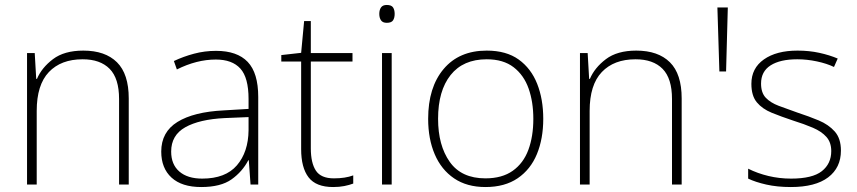

<svg xmlns="http://www.w3.org/2000/svg" viewBox="-20 -744 3456 774"><path d="M316 -540Q404 -540 451.5 -493Q499 -446 499 -347V0H460V-345Q460 -428 422 -466.5Q384 -505 313 -505Q226 -505 177 -453.5Q128 -402 128 -297V0H89V-530H120L126 -426H129Q148 -471 193.5 -505.5Q239 -540 316 -540Z M851 -539Q936 -539 978.5 -494.5Q1021 -450 1021 -353V0H990L983 -98H981Q957 -52 913.5 -21Q870 10 791 10Q713 10 671.5 -28Q630 -66 630 -133Q630 -212 695.5 -252.5Q761 -293 882 -299L982 -305V-345Q982 -431 949 -467.5Q916 -504 850 -504Q773 -504 693 -464L681 -498Q719 -516 762 -527.5Q805 -539 851 -539ZM886 -268Q784 -263 727 -231Q670 -199 670 -133Q670 -81 703 -52.5Q736 -24 795 -24Q889 -24 935 -77.5Q981 -131 982 -219V-272Z M1326 -25Q1349 -25 1368.5 -28Q1388 -31 1404 -37V-4Q1388 2 1368 6Q1348 10 1323 10Q1254 10 1224 -29Q1194 -68 1194 -143V-496H1114V-522L1194 -531L1206 -659H1233V-530H1401V-496H1233V-146Q1233 -87 1253.5 -56Q1274 -25 1326 -25Z M1539 -724Q1558 -724 1564.5 -714Q1571 -704 1571 -688Q1571 -672 1564.5 -662Q1558 -652 1539 -652Q1523 -652 1516 -662Q1509 -672 1509 -688Q1509 -704 1516 -714Q1523 -724 1539 -724ZM1559 -530V0H1520V-530Z M2170 -265Q2170 -185 2144.5 -123Q2119 -61 2067 -25.5Q2015 10 1937 10Q1862 10 1810.5 -25Q1759 -60 1732.5 -122Q1706 -184 1706 -265Q1706 -392 1768.5 -466Q1831 -540 1942 -540Q2021 -540 2071 -504Q2121 -468 2145.5 -406Q2170 -344 2170 -265ZM1746 -265Q1746 -158 1793 -91.5Q1840 -25 1937 -25Q2004 -25 2047 -55.5Q2090 -86 2110 -140Q2130 -194 2130 -265Q2130 -333 2111 -387Q2092 -441 2050.5 -473Q2009 -505 1942 -505Q1847 -505 1796.5 -441.5Q1746 -378 1746 -265Z M2545 -540Q2633 -540 2680.5 -493Q2728 -446 2728 -347V0H2689V-345Q2689 -428 2651 -466.5Q2613 -505 2542 -505Q2455 -505 2406 -453.5Q2357 -402 2357 -297V0H2318V-530H2349L2355 -426H2358Q2377 -471 2422.5 -505.5Q2468 -540 2545 -540Z M2914 -714 2907 -456H2880L2872 -714Z M3370 -137Q3370 -68 3318.5 -29Q3267 10 3168 10Q3113 10 3069 0Q3025 -10 2996 -24V-64Q3034 -45 3078 -34.5Q3122 -24 3169 -24Q3255 -24 3293 -54Q3331 -84 3331 -135Q3331 -170 3311.5 -192Q3292 -214 3257 -229Q3222 -244 3177 -258Q3129 -274 3091 -289.5Q3053 -305 3031 -331.5Q3009 -358 3009 -406Q3009 -469 3059.5 -504.5Q3110 -540 3195 -540Q3242 -540 3283 -531Q3324 -522 3357 -508L3342 -474Q3313 -488 3273 -496.5Q3233 -505 3194 -505Q3125 -505 3086.5 -480.5Q3048 -456 3048 -407Q3048 -370 3067 -350Q3086 -330 3119 -317.5Q3152 -305 3195 -290Q3241 -275 3280.5 -258.5Q3320 -242 3345 -214Q3370 -186 3370 -137Z"/></svg>

Font: Noto Sans Arabic UI XLt
Style: Regular
Weight: 200
Designer: Monotype Design Team, Nadine Chahine and Nizar Qandah
Foundry: Monotype Imaging Inc.
Version: Version 2.010; ttfautohint (v1.8.4.7-5d5b)